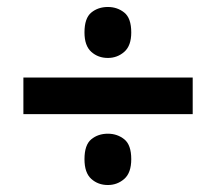

<svg xmlns="http://www.w3.org/2000/svg" viewBox="-20 -627 620 550"><path d="M289 -461Q261 -461 241.5 -478.5Q222 -496 222 -534Q222 -575 241.5 -591Q261 -607 289 -607Q316 -607 336 -591Q356 -575 356 -534Q356 -496 336 -478.5Q316 -461 289 -461ZM47 -300V-405H532V-300ZM289 -97Q261 -97 241.5 -114.5Q222 -132 222 -171Q222 -212 241.5 -228Q261 -244 289 -244Q316 -244 336 -228Q356 -212 356 -171Q356 -132 336 -114.5Q316 -97 289 -97Z"/></svg>

Font: Noto Sans Syriac
Style: Bold
Weight: 700
Designer: Patrick Giasson and the Monotype Design Team
Foundry: Monotype Imaging Inc.
Version: Version 3.000; ttfautohint (v1.8.4.7-5d5b)